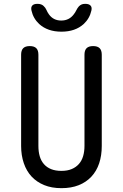

<svg xmlns="http://www.w3.org/2000/svg" viewBox="-20 -970 640 1000"><path d="M90 -685Q90 -708 101 -719Q112 -730 135 -730Q158 -730 169 -719Q180 -708 180 -685V-210Q180 -180 187 -156Q194 -132 209 -115Q224 -98 246.5 -89Q269 -80 300 -80Q331 -80 353.5 -89.5Q376 -99 391 -116Q406 -133 413 -157Q420 -181 420 -210V-685Q420 -708 431 -719Q442 -730 465 -730Q488 -730 499 -719Q510 -708 510 -685V-210Q510 -160 496.5 -119.5Q483 -79 456 -50Q429 -21 390 -5.5Q351 10 300 10Q249 10 210 -6Q171 -22 144.5 -50.5Q118 -79 104 -120Q90 -161 90 -210ZM144 -915Q140 -932 148 -941Q156 -950 175 -950Q186 -950 194 -947Q202 -944 207 -939Q217 -930 222 -918Q227 -906 235 -895Q258 -863 299 -863Q340 -863 364 -895Q372 -905 377.5 -916.5Q383 -928 391 -937Q397 -943 404.5 -946.5Q412 -950 424 -950Q443 -950 451.5 -941Q460 -932 456 -915Q447 -874 416 -845Q372 -805 300 -805Q228 -805 184 -845Q153 -874 144 -915Z"/></svg>

Font: Maple Mono Normal
Style: Regular
Weight: 400
Monospace: yes
Designer: subframe7536
Version: Version 7.000